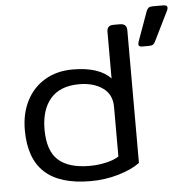

<svg xmlns="http://www.w3.org/2000/svg" viewBox="-53 -801 853 868"><g transform="rotate(-5 373.0 -366.5)"><path d="M592 -583Q592 -585 594 -593L643 -729Q648 -740 653.5 -744Q659 -748 673 -748H719Q738 -748 738 -736Q738 -730 735 -724L668 -588Q663 -578 657 -574.5Q651 -571 637 -571H608Q592 -571 592 -583ZM47 -241Q47 -316 76.5 -373.5Q106 -431 160 -463Q214 -495 286 -495Q406 -495 458 -439V-650Q458 -665 465 -672.5Q472 -680 488 -680H517Q548 -680 548 -650V-48Q512 -21 451 -3Q390 15 324 15Q184 15 115.5 -48.5Q47 -112 47 -241ZM458 -85V-310Q458 -367 416 -396.5Q374 -426 310 -426Q223 -426 179.5 -375.5Q136 -325 136 -236Q136 -139 183 -96.5Q230 -54 326 -54Q364 -54 400.5 -62.5Q437 -71 458 -85Z"/></g></svg>

Font: Mitr Light
Style: Regular
Weight: 300
Designer: Thanarat Vachiruckul
Foundry: Cadson Demak
Version: Version 1.003